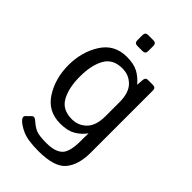

<svg xmlns="http://www.w3.org/2000/svg" viewBox="-265 -781 1076 1076"><g transform="rotate(45 273.0 -243.5)"><path d="M238.3 -605.5Q216.3 -605.5 216.3 -627.4V-669.4Q216.3 -691.4 238.3 -691.4H280.3Q302.2 -691.4 302.2 -669.4V-627.4Q302.2 -605.5 280.3 -605.5ZM41.5 -256.3Q41.5 -361.3 92.3 -441.2Q143.1 -521 240.7 -521Q296.9 -521 330.6 -502.4Q364.3 -483.9 391.1 -451.7H392.1L395 -490.7Q396.5 -512.7 414.1 -512.7H455.1Q477.1 -512.7 477.1 -490.7V3.9Q477.1 97.7 433.8 150.6Q390.6 203.6 263.2 203.6Q177.7 203.6 135.3 184.3Q92.8 165 74.7 143.6Q61.5 127.4 73.2 116.2L100.1 89.8Q111.3 79.1 131.3 96.7Q157.2 120.1 181.2 130.1Q205.1 140.1 263.7 140.1Q330.1 140.1 360.6 111.8Q391.1 83.5 391.1 -5.4V-34.7Q391.1 -49.8 392.1 -64.5H391.1Q365.7 -30.8 331.3 -11.2Q296.9 8.3 240.7 8.3Q143.1 8.3 92.3 -71.5Q41.5 -151.4 41.5 -256.3ZM132.3 -256.3Q132.3 -166.5 163.3 -110.8Q194.3 -55.2 268.6 -55.2Q321.3 -55.2 356.2 -91.1Q391.1 -127 391.1 -200.2V-312.5Q391.1 -385.7 356.2 -421.6Q321.3 -457.5 268.6 -457.5Q194.3 -457.5 163.3 -401.9Q132.3 -346.2 132.3 -256.3Z"/></g></svg>

Font: Istok Web
Style: Regular
Weight: 400
Designer: Andrey V. Panov
Foundry: Andrey V. Panov
Version: Version 1.0.2g